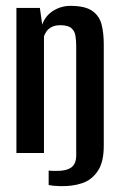

<svg xmlns="http://www.w3.org/2000/svg" viewBox="-20 -522 411 655"><path d="M186 113Q176 113 165.5 112Q155 111 146 109V60Q147 60 153 60.5Q159 61 166 61Q173 61 175 61Q207 61 223.5 49Q240 37 240 7V-364Q240 -383 237.5 -399.5Q235 -416 223.5 -426Q212 -436 186 -436Q168 -436 156.5 -430Q145 -424 139 -415.5Q133 -407 130 -398V0H36V-495H116L124 -438Q135 -469 162 -485.5Q189 -502 220 -502Q270 -502 294.5 -485Q319 -468 326.5 -438.5Q334 -409 334 -371V-24Q334 31 313.5 61.5Q293 92 260 103Q227 114 186 113Z"/></svg>

Font: Alumni Sans Thin SemiBold
Style: Regular
Weight: 600
Version: Version 1.018